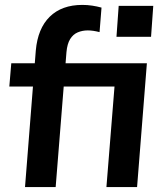

<svg xmlns="http://www.w3.org/2000/svg" viewBox="-20 -763 666 783"><path d="M414 0 447 -410H18L26 -505H579L539 0ZM455 -613 464 -739H605L596 -613ZM386 -632Q359 -639 338 -639Q316 -639 297 -631Q278 -623 266 -603.5Q254 -584 251 -550L207 0H82L126 -557Q134 -647 183 -695Q232 -743 316 -743Q336 -743 356 -740Q376 -737 394 -732Z"/></svg>

Font: Muli
Style: Bold Italic
Weight: 700
Italic angle: -4.541°
Designer: Vernon Adams
Foundry: Vernon Adams
Version: Version 2.100; ttfautohint (v1.8.1.43-b0c9)